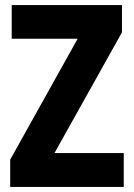

<svg xmlns="http://www.w3.org/2000/svg" viewBox="-20 -734 525 754"><path d="M466 0V-133H194L459 -607V-714H26V-582H285L20 -107V0Z"/></svg>

Font: Noto Sans Sinhala UI Condensed ExtraBold
Style: Regular
Weight: 800
Width: 3
Designer: Jelle Bosma - Monotype Design Team
Foundry: Monotype Imaging Inc.
Version: Version 2.006